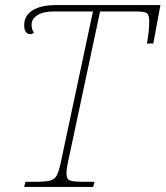

<svg xmlns="http://www.w3.org/2000/svg" viewBox="-20 -734 650 754"><path d="M75 0 80 -20H116Q156 -20 175.5 -24.5Q195 -29 203.5 -46Q212 -63 220 -102L345 -689H191Q150 -689 127 -674.5Q104 -660 104 -637Q104 -618 113 -606Q107 -600 100 -600Q75 -600 75 -635Q75 -673 108 -693.5Q141 -714 199 -714H610L582 -563H557Q562 -591 564 -612Q566 -633 566 -651Q566 -674 557.5 -681.5Q549 -689 510 -689H373L248 -102Q244 -84 242.5 -72Q241 -60 241 -55Q241 -40 245.5 -32.5Q250 -25 265.5 -22.5Q281 -20 314 -20H351L346 0Z"/></svg>

Font: Noto Serif Thin
Style: Italic
Weight: 100
Italic angle: -12°
Designer: Monotype Design Team
Foundry: Monotype Imaging Inc.
Version: Version 2.014; ttfautohint (v1.8.4.7-5d5b)